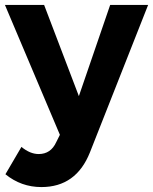

<svg xmlns="http://www.w3.org/2000/svg" viewBox="-30 -558 621 779"><path d="M-10 -538H149L290 -168L417 -538H571L335 60Q279 201 138 201Q56 201 -8 149L57 38Q92 67 127 67Q176 67 198 19L213 -11Z"/></svg>

Font: Trueno
Style: SBd
Weight: 600
Designer: Julieta Ulanovsky
Foundry: Julieta Ulanovsky
Version: Version 3.001b